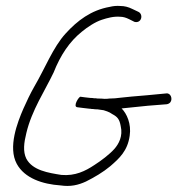

<svg xmlns="http://www.w3.org/2000/svg" viewBox="-20 -627 623 641"><path d="M36 -80C62 -32 122 -12 182 -8C215 -3 241 -9 267 -21C295 -35 324 -52 348 -72C378 -98 406 -123 413 -174C419 -214 403 -248 386 -265C406 -267 433 -270 474 -274L537 -279C542 -280 546 -282 549 -286C557 -297 550 -318 534 -315L471 -309C430 -306 404 -303 384 -301C370 -299 357 -298 345 -298C339 -297 335 -297 329 -297C322 -298 313 -298 306 -298C302 -299 298 -299 294 -299C290 -300 286 -300 282 -300C269 -301 258 -303 249 -304C244 -306 222 -271 238 -269C249 -267 265 -266 279 -264H281C285 -263 288 -263 291 -263C295 -262 300 -262 305 -262L326 -259L338 -255C344 -253 349 -250 355 -246C372 -237 379 -229 383 -206C391 -172 376 -146 362 -130C345 -111 317 -90 295 -76C265 -56 231 -39 185 -43C141 -50 89 -58 68 -97C56 -121 60 -151 68 -183C86 -259 130 -324 159 -385C182 -443 212 -488 253 -521C271 -536 298 -554 320 -561C338 -567 360 -573 382 -571C391 -571 401 -568 411 -563L429 -554C453 -548 460 -580 441 -588L422 -597C408 -604 395 -607 382 -607C370 -608 358 -607 346 -604C284 -593 238 -558 199 -515C157 -469 131 -400 94 -337C81 -314 69 -289 58 -264C38 -218 6 -135 36 -80Z"/></svg>

Font: Stray Cat
Style: Cn
Weight: 400
Version: Version 1.0